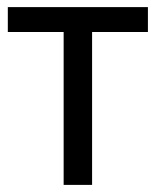

<svg xmlns="http://www.w3.org/2000/svg" viewBox="-20 -520 438 540"><path d="M396 -430H239V0H159V-430H2V-500H396Z"/></svg>

Font: PT Sans
Style: Regular
Weight: 400
Version: Version 2.003W OFL; ttfautohint (v1.6)